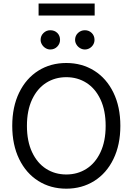

<svg xmlns="http://www.w3.org/2000/svg" viewBox="-20 -1081 767 1110"><path d="M363.3 9.8Q272.5 9.8 201.7 -34.7Q130.9 -79.1 90.8 -161.4Q50.8 -243.7 50.8 -353.5Q50.8 -463.4 90.8 -545.7Q130.9 -627.9 201.7 -672.4Q272.5 -716.8 363.3 -716.8Q453.6 -716.8 524.7 -672.4Q595.7 -627.9 635.7 -545.7Q675.8 -463.4 675.8 -353.5Q675.8 -243.7 635.7 -161.4Q595.7 -79.1 524.7 -34.7Q453.6 9.8 363.3 9.8ZM363.3 -634.8Q298.3 -634.8 246.8 -602.1Q195.3 -569.3 165.5 -505.9Q135.7 -442.4 135.7 -353.5Q135.7 -264.6 165.5 -201.2Q195.3 -137.7 246.8 -105Q298.3 -72.3 363.3 -72.3Q428.2 -72.3 479.7 -105Q531.2 -137.7 561 -201.2Q590.8 -264.6 590.8 -353.5Q590.8 -442.4 561 -505.9Q531.2 -569.3 479.7 -602.1Q428.2 -634.8 363.3 -634.8ZM214.8 -850.6Q214.8 -874 231.4 -890.1Q248 -906.2 270.5 -906.2Q295.4 -906.2 311.3 -890.6Q327.1 -875 327.1 -850.6Q327.1 -828.1 311 -811.5Q294.9 -794.9 270.5 -794.9Q256.3 -794.9 243.4 -802.7Q230.5 -810.5 222.7 -823.5Q214.8 -836.4 214.8 -850.6ZM414.1 -850.6Q414.1 -874.5 430.9 -890.4Q447.8 -906.2 470.7 -906.2Q494.1 -906.2 510.3 -890.4Q526.4 -874.5 526.4 -850.6Q526.4 -835.9 519 -823.2Q511.7 -810.5 498.8 -802.7Q485.8 -794.9 470.7 -794.9Q456.1 -794.9 442.9 -802.7Q429.7 -810.5 421.9 -823.5Q414.1 -836.4 414.1 -850.6ZM527.3 -991.2H203.1V-1060.5H527.3Z"/></svg>

Font: Pretendard Std
Style: Regular
Weight: 400
Designer: Base glyphs from Inter by Rasmus Andersson; Hangeul glyphs from Noto Sans CJK(Source Han Sans) by Jang Soo-young and Kan
Foundry: Kil Hyung-jin
Version: Version 1.309